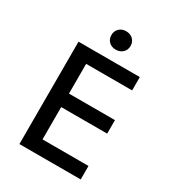

<svg xmlns="http://www.w3.org/2000/svg" viewBox="-202 -969 985 1085"><g transform="rotate(30 290.5 -427.0)"><path d="M95 -668H495V-581H195V-387H495V-299H195V-88H495V0H95ZM237 -794Q237 -820 254.5 -837Q272 -854 299 -854Q327 -854 344.5 -837Q362 -820 362 -794Q362 -767 344 -750.5Q326 -734 299 -734Q271 -734 254 -751Q237 -768 237 -794Z"/></g></svg>

Font: Madhuban
Style: Regular
Weight: 400
Designer: jaikishan Patel
Foundry: MagicType
Version: Version 1.000